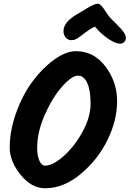

<svg xmlns="http://www.w3.org/2000/svg" viewBox="-20 -1021 694 1028"><path d="M624 -787Q597 -787 556.5 -815.5Q516 -844 488 -879Q460 -865 435 -845.5Q410 -826 395 -816Q380 -806 362 -806Q344 -806 332 -820Q320 -834 320 -855Q320 -903 393 -945Q404 -951 420 -961Q436 -971 446 -977Q456 -983 467.5 -989Q479 -995 487.5 -998Q496 -1001 504.5 -1001Q513 -1001 523 -990Q533 -979 547.5 -956.5Q562 -934 572 -923.5Q582 -913 607.5 -888Q633 -863 643.5 -847Q654 -831 654 -817.5Q654 -804 644.5 -795.5Q635 -787 624 -787ZM179 -230Q179 -187 191 -160.5Q203 -134 221 -134Q263 -134 321 -185.5Q379 -237 422 -315.5Q465 -394 465 -466Q465 -538 447 -577Q429 -616 397 -616Q365 -616 313.5 -558.5Q262 -501 220.5 -408Q179 -315 179 -230ZM222 -13Q148 -13 90 -85.5Q32 -158 32 -230Q32 -322 67 -418.5Q102 -515 154.5 -585.5Q207 -656 270 -701.5Q333 -747 386 -747Q483 -747 545 -664.5Q607 -582 607 -479Q607 -376 555 -270.5Q503 -165 411.5 -89Q320 -13 222 -13Z"/></svg>

Font: Kalam
Style: Bold
Weight: 700
Version: Version 2.001;PS 1.0;hotconv 1.0.79;makeotf.lib2.5.61930; tt